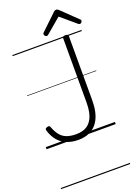

<svg xmlns="http://www.w3.org/2000/svg" viewBox="-262 -1225 1203 1696"><g transform="rotate(-20 339.0 -377.0)"><path d="M294 19Q234 19 186 -0.5Q138 -20 105 -59Q72 -98 55 -155Q51 -168 56 -173.5Q61 -179 71 -182Q83 -187 90.5 -184Q98 -181 102 -168Q119 -123 143 -93Q167 -63 203.5 -49Q240 -35 294 -35Q328 -35 356.5 -43.5Q385 -52 406.5 -70Q428 -88 443 -115.5Q458 -143 465.5 -180.5Q473 -218 473 -266V-871Q473 -881 479.5 -885.5Q486 -890 500 -890Q515 -890 521 -885.5Q527 -881 527 -871V-268Q527 -211 517 -165Q507 -119 487.5 -84.5Q468 -50 439.5 -27Q411 -4 374.5 7.5Q338 19 294 19ZM344 -939Q337 -939 329.5 -946.5Q322 -954 322 -962Q322 -965 322.5 -968.5Q323 -972 327 -976L475 -1117Q480 -1122 485.5 -1125.5Q491 -1129 500 -1129Q509 -1129 514 -1125.5Q519 -1122 525 -1117L673 -974Q677 -971 677.5 -968Q678 -965 678 -962Q678 -954 671 -946.5Q664 -939 656 -939Q651 -939 647.5 -941Q644 -943 639 -947L500 -1065L361 -947Q357 -943 353 -941Q349 -939 344 -939ZM0 365H650V375H0ZM0 -20H650V0H0ZM0 -505H650V-500H0ZM0 -885H650V-875H0Z"/></g></svg>

Font: Playwrite IT Moderna Guides
Style: Regular
Weight: 400
Designer: Veronika Burian, José Scaglione
Foundry: TypeTogether
Version: Version 1.003